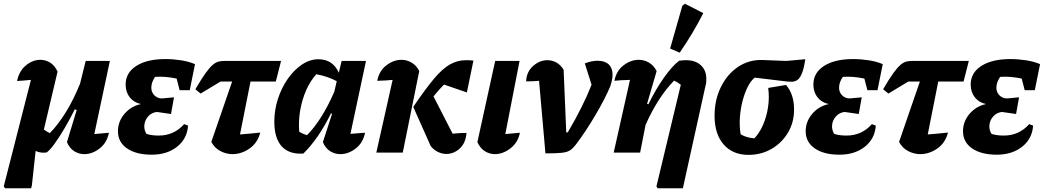

<svg xmlns="http://www.w3.org/2000/svg" viewBox="-48 -814 5573 1024"><path d="M118 190H-21L-28 180L117 -388Q97 -386 78.5 -384.5Q60 -383 43 -382Q54 -436 90.5 -465.5Q127 -495 167 -495Q195 -495 219.5 -480Q244 -465 259 -432L186 -123Q202 -111 218 -104Q264 -152 304 -217Q344 -282 379 -368L409 -489H538L455 -99Q493 -103 533 -106Q522 -52 483 -22Q444 8 402 8Q373 8 348 -7.5Q323 -23 309 -56L361 -227L351 -231Q324 -177 296 -129.5Q268 -82 243.5 -48Q219 -14 201 -1Q169 4 142 -9L122 175Z M761 11Q678 11 629.5 -22.5Q581 -56 581 -114Q581 -166 616 -207Q651 -248 704 -259Q666 -267 644 -295Q622 -323 622 -363Q622 -426 679 -462.5Q736 -499 834 -499Q875 -499 917 -492.5Q959 -486 992 -472L964 -333H910L894 -395Q832 -408 779 -404Q759 -375 759 -346Q759 -322 775.5 -305.5Q792 -289 816 -289L880 -295L864 -206L788 -217Q760 -213 742.5 -193.5Q725 -174 722 -148.5Q719 -123 733 -100Q760 -91 799 -91Q880 -91 934 -152L955 -144Q950 -74 896.5 -31.5Q843 11 761 11Z M1022 -315 994 -338Q1026 -393 1048 -423.5Q1070 -454 1086.5 -468Q1103 -482 1117.5 -485.5Q1132 -489 1148 -489H1451L1423 -379H1288L1232 -97Q1259 -99 1286 -101.5Q1313 -104 1340 -107Q1326 -52 1283 -22Q1240 8 1192 8Q1159 8 1128 -8Q1097 -24 1079 -57L1190 -379H1128Z M1570 5Q1494 10 1454.5 -33.5Q1415 -77 1415 -165Q1415 -228 1434.5 -287.5Q1454 -347 1487.5 -394.5Q1521 -442 1563 -470Q1605 -498 1650 -498Q1727 -498 1759 -426L1774 -489H1904L1821 -100Q1844 -102 1863 -103.5Q1882 -105 1899 -106Q1888 -52 1849 -22Q1810 8 1767 8Q1738 8 1713 -7.5Q1688 -23 1674 -56L1723 -207L1717 -209Q1652 -76 1570 5ZM1548 -111Q1569 -99 1589 -93Q1669 -173 1735 -325L1748 -381Q1700 -407 1639 -418Q1607 -383 1585 -333Q1563 -283 1553 -225.5Q1543 -168 1548 -111Z M1959 0 2046 -388Q2030 -386 2011 -385Q1992 -384 1964 -383Q1974 -436 2012.5 -465.5Q2051 -495 2093 -495Q2122 -495 2147.5 -480Q2173 -465 2188 -435L2100 0ZM2249 -35 2156 -244Q2221 -340 2266.5 -394Q2312 -448 2352 -470.5Q2392 -493 2437 -493Q2457 -493 2477 -491L2442 -321L2320 -363Q2293 -336 2264 -300L2366 -101Q2379 -102 2396 -103.5Q2413 -105 2440 -105Q2436 -52 2404.5 -22.5Q2373 7 2332 7Q2311 7 2289 -3Q2267 -13 2249 -35Z M2725 -106Q2714 -53 2674 -22.5Q2634 8 2592 8Q2563 8 2538 -7.5Q2513 -23 2498 -56L2593 -489H2723L2647 -99Q2687 -102 2725 -106Z M2980 -108Q3061 -245 3107 -362L3071 -476Q3108 -490 3139 -490Q3178 -490 3198.5 -470.5Q3219 -451 3219 -416Q3219 -389 3206 -352Q3194 -323 3174 -284Q3154 -245 3129 -202.5Q3104 -160 3077 -119Q3050 -78 3024 -44Q3007 -22 2991.5 -12Q2976 -2 2947.5 1Q2919 4 2861 4L2827 -383Q2793 -380 2758 -380Q2760 -431 2795 -462Q2830 -493 2871 -493Q2897 -493 2919.5 -480.5Q2942 -468 2958 -442L2972 -108Z M3225 0 3312 -388Q3303 -387 3291 -387Q3277 -387 3261.5 -386Q3246 -385 3229 -383Q3239 -436 3277.5 -465.5Q3316 -495 3359 -495Q3387 -495 3412.5 -480.5Q3438 -466 3454 -435L3403 -260L3410 -258Q3450 -339 3493.5 -400.5Q3537 -462 3574 -490Q3594 -493 3610 -493Q3661 -493 3690 -466Q3719 -439 3719 -394Q3719 -386 3718.5 -376.5Q3718 -367 3715 -358L3594 190H3459L3453 180L3583 -362Q3566 -376 3547 -384Q3504 -340 3466 -281Q3428 -222 3395 -148L3366 0ZM3577 -533 3526 -555 3591 -783 3605 -794 3703 -744Q3648 -636 3577 -533Z M3944 12Q3860 12 3811.5 -43.5Q3763 -99 3763 -196Q3763 -282 3797 -350.5Q3831 -419 3888.5 -457.5Q3946 -496 4018 -494L4145 -489L4247 -498Q4239 -447 4228.5 -421.5Q4218 -396 4204 -387Q4190 -378 4173 -378Q4162 -378 4152 -379L3977 -400Q3956 -383 3939.5 -350Q3923 -317 3912 -274.5Q3901 -232 3898 -186Q3895 -140 3902 -98Q3931 -80 3975 -76Q4003 -105 4022 -149Q4041 -193 4048.5 -244.5Q4056 -296 4049 -345L4144 -361Q4187 -312 4187 -229Q4187 -161 4154.5 -106.5Q4122 -52 4067 -20Q4012 12 3944 12Z M4429 11Q4346 11 4297.5 -22.5Q4249 -56 4249 -114Q4249 -166 4284 -207Q4319 -248 4372 -259Q4334 -267 4312 -295Q4290 -323 4290 -363Q4290 -426 4347 -462.5Q4404 -499 4502 -499Q4543 -499 4585 -492.5Q4627 -486 4660 -472L4632 -333H4578L4562 -395Q4500 -408 4447 -404Q4427 -375 4427 -346Q4427 -322 4443.5 -305.5Q4460 -289 4484 -289L4548 -295L4532 -206L4456 -217Q4428 -213 4410.5 -193.5Q4393 -174 4390 -148.5Q4387 -123 4401 -100Q4428 -91 4467 -91Q4548 -91 4602 -152L4623 -144Q4618 -74 4564.5 -31.5Q4511 11 4429 11Z M4690 -315 4662 -338Q4694 -393 4716 -423.5Q4738 -454 4754.5 -468Q4771 -482 4785.5 -485.5Q4800 -489 4816 -489H5119L5091 -379H4956L4900 -97Q4927 -99 4954 -101.5Q4981 -104 5008 -107Q4994 -52 4951 -22Q4908 8 4860 8Q4827 8 4796 -8Q4765 -24 4747 -57L4858 -379H4796Z M5268 11Q5185 11 5136.5 -22.5Q5088 -56 5088 -114Q5088 -166 5123 -207Q5158 -248 5211 -259Q5173 -267 5151 -295Q5129 -323 5129 -363Q5129 -426 5186 -462.5Q5243 -499 5341 -499Q5382 -499 5424 -492.5Q5466 -486 5499 -472L5471 -333H5417L5401 -395Q5339 -408 5286 -404Q5266 -375 5266 -346Q5266 -322 5282.5 -305.5Q5299 -289 5323 -289L5387 -295L5371 -206L5295 -217Q5267 -213 5249.5 -193.5Q5232 -174 5229 -148.5Q5226 -123 5240 -100Q5267 -91 5306 -91Q5387 -91 5441 -152L5462 -144Q5457 -74 5403.5 -31.5Q5350 11 5268 11Z"/></svg>

Font: Piazzolla
Style: Bold Italic
Weight: 700
Italic angle: -11.3°
Designer: Juan Pablo del Peral
Foundry: Huerta Tipografica
Version: Version 1.330